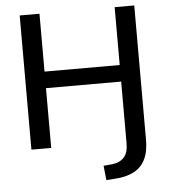

<svg xmlns="http://www.w3.org/2000/svg" viewBox="-59 -758 886 1005"><g transform="rotate(-5 383.5 -256.0)"><path d="M459 193 451 117 496 113Q538 108 559.5 83.5Q581 59 581 11V-314H186V0H82V-705H186V-401H581V-705H684V0Q684 46 673.5 80Q663 114 641 137.5Q619 161 584.5 174Q550 187 502 190Z"/></g></svg>

Font: Nunito Sans 12pt SemiBold
Style: Regular
Weight: 600
Designer: Vernon Adams
Foundry: Vernon Adams
Version: Version 3.101;gftools[0.9.27]